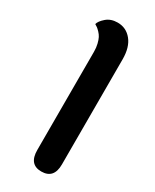

<svg xmlns="http://www.w3.org/2000/svg" viewBox="-175 -709 612 758"><g transform="rotate(30 131.5 -330.0)"><path d="M155.8 0Q100.1 0 100.1 -65.9V-513.2Q100.1 -532.2 96.2 -548.1Q92.3 -564 87.4 -573.5Q82.5 -583 74.2 -591.6Q65.9 -600.1 61.5 -603.3Q57.1 -606.4 49.8 -610.8Q53.2 -625.5 73.2 -642.8Q93.3 -660.2 124 -660.2Q163.1 -660.2 188 -629.6Q212.9 -599.1 212.9 -543.9V-64.9Q212.9 0 155.8 0Z"/></g></svg>

Font: El Messiri SemiBold
Style: Regular
Weight: 600
Designer: Mohamed Gaber
Foundry: Kief Type Foundry
Version: Version 2.007;PS 002.007;hotconv 1.0.88;makeotf.lib2.5.64775